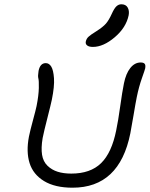

<svg xmlns="http://www.w3.org/2000/svg" viewBox="-20 -914 699 897"><path d="M414.1 -694.8Q396 -694.8 387.2 -701.7Q378.4 -708.5 380.9 -720.2Q383.8 -733.4 393.6 -742.4Q403.3 -751.5 430.2 -768.1Q460.9 -787.6 474.9 -803.7Q488.8 -819.8 502 -849.1Q513.7 -875 523.9 -884.5Q534.2 -894 546.9 -894Q567.9 -894 576.4 -878.9Q585 -863.8 581.1 -842.8Q569.3 -785.2 516.1 -740Q462.9 -694.8 414.1 -694.8ZM318.8 -37.1Q236.8 -37.1 185.8 -68.1Q134.8 -99.1 118.2 -152.1Q101.6 -205.1 115.2 -275.9Q121.1 -304.7 134.3 -353.3Q147.5 -401.9 150.9 -418.9Q160.6 -467.8 161.4 -502.7Q162.1 -537.6 159.2 -547.9Q156.2 -558.1 160.2 -583Q167.5 -619.1 193.8 -619.1Q209.5 -619.1 219.5 -602.8Q229.5 -586.4 232.2 -548.6Q234.9 -510.7 222.2 -448.2Q217.8 -426.8 201.7 -363.8Q185.5 -300.8 179.2 -269Q171.4 -222.7 176.5 -190.9Q181.6 -159.2 201.9 -139.6Q222.2 -120.1 249.5 -111.6Q276.9 -103 313 -103Q402.3 -103 452.1 -151.6Q502 -200.2 522.9 -305.2Q532.2 -349.6 541.5 -416.7Q550.8 -483.9 559.1 -524.9Q568.4 -570.8 588.9 -596.4Q609.4 -622.1 637.2 -622.1Q650.4 -622.1 655.8 -616Q661.1 -609.9 658.2 -594.2Q656.7 -587.4 642.8 -548.1Q628.9 -508.8 619.1 -460.9Q613.3 -432.6 603.8 -375.2Q594.2 -317.9 588.9 -291Q538.1 -37.1 318.8 -37.1Z"/></svg>

Font: Shantell Sans Irregular
Style: Italic
Weight: 300
Italic angle: -11.31°
Designer: Stephen Nixon, Anya Danilova, Shantell Martin
Foundry: Arrow Type
Version: Version 1.006;[9816181b4]